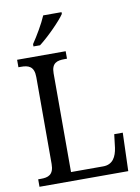

<svg xmlns="http://www.w3.org/2000/svg" viewBox="-100 -997 776 1063"><g transform="rotate(-10 288.5 -465.5)"><path d="M136 -784V-771H173C224 -810 299 -886 322 -921V-931H219C200 -886 165 -827 136 -784ZM34 0H533L540 -215H492L483 -140C476 -92 456 -50 401 -50H220V-605C220 -663 251 -672 293 -672H307V-714H34V-672H48C89 -672 122 -663 122 -601V-113C122 -51 89 -42 50 -42H34Z"/></g></svg>

Font: Noto Serif Ethiopic SemiCondensed
Style: Regular
Weight: 400
Width: 4
Designer: Monotype Design Team
Foundry: Monotype Imaging Inc.
Version: Version 2.102